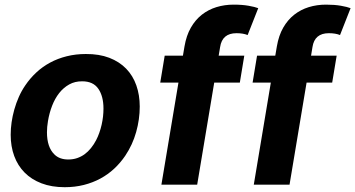

<svg xmlns="http://www.w3.org/2000/svg" viewBox="-20 -781 1503 812"><path d="M253.6 10.7Q198.2 10.7 155.5 -5.7Q112.9 -22 84 -51.3Q55 -80.6 40.1 -121.3Q25.2 -161.9 25.2 -210.9Q25.2 -263.1 40.5 -317.8Q48.3 -345.5 59.7 -371.1Q71 -396.7 87 -420.1Q107.2 -449.9 133.5 -474.4Q159.8 -498.9 192.1 -516.3Q224.4 -533.7 262.3 -543.1Q300.1 -552.6 343 -552.6Q399.5 -552.9 442.1 -536.6Q484.7 -520.2 513.5 -490.6Q542.3 -460.9 556.6 -419.9Q571 -378.9 571 -330.3Q571 -276.6 555.9 -222.7Q540.8 -168.7 509.6 -122.2Q489.3 -92.3 463.1 -67.8Q436.8 -43.3 404.7 -25.9Q372.5 -8.5 334.7 1.1Q296.9 10.7 253.6 10.7ZM268.8 -106.5Q289.1 -106.5 306.3 -112.4Q323.5 -118.3 338.1 -128.9Q352.6 -139.6 364.7 -154.7Q376.8 -169.7 386.4 -187.9Q394.2 -202.8 400 -219.5Q405.9 -236.2 409.8 -253.4Q413.7 -270.6 415.7 -288Q417.6 -305.4 417.6 -321.7Q417.6 -374.3 395.6 -405.9Q373.9 -437.1 327.8 -437.1Q297.2 -437.5 272.9 -424Q248.6 -410.5 230.5 -387.6Q212.4 -364.7 200.5 -334Q188.6 -303.3 182.9 -269.2Q178.6 -244 178.6 -221.6Q178.6 -158.4 210.2 -127.8Q231.5 -106.5 268.8 -106.5Z M813.9 0H662.6L734.7 -431.8H657.7L676.5 -545.5H753.6L760.3 -584.9Q768.1 -630.7 787.1 -663.9Q806.1 -697.1 833.6 -718.8Q861.2 -740.4 895.4 -750.9Q929.7 -761.4 968 -761.4Q1004.3 -761.4 1031.4 -756.6Q1058.6 -751.8 1072.1 -746.4L1027.3 -632.8Q1008.2 -640.6 980.1 -640.6Q919.7 -640.6 910.9 -582L904.8 -545.5H1013.1L994.3 -431.8H886Z M1204.5 0H1053.3L1125.4 -431.8H1048.3L1067.1 -545.5H1144.2L1150.9 -584.9Q1158.7 -630.7 1177.7 -663.9Q1196.7 -697.1 1224.3 -718.8Q1251.8 -740.4 1286 -750.9Q1320.3 -761.4 1358.7 -761.4Q1394.9 -761.4 1422.1 -756.6Q1449.2 -751.8 1462.7 -746.4L1418 -632.8Q1398.8 -640.6 1370.7 -640.6Q1310.4 -640.6 1301.5 -582L1295.5 -545.5H1403.8L1384.9 -431.8H1276.6Z"/></svg>

Font: Linik Sans
Style: Bold Italic
Weight: 700
Italic angle: 9°
Designer: Fonts by Rasmus Andersson / Changes by Cristiano Sobral with parts from Marc Monis
Foundry: rsms
Version: Version 3.020; ttfautohint (v1.6)